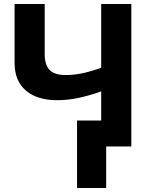

<svg xmlns="http://www.w3.org/2000/svg" viewBox="-20 -734 768 962"><path d="M638 0H512V208H366V-130H487V-276Q424 -254 371.5 -243Q319 -232 266 -232Q166 -232 109.5 -280.5Q53 -329 53 -419V-714H204V-462Q204 -410 228 -384Q252 -358 309 -358Q351 -358 393 -367Q435 -376 487 -394V-714H638Z"/></svg>

Font: Noto Sans
Style: Bold
Weight: 700
Designer: Monotype Design Team
Foundry: Monotype Imaging Inc.
Version: Version 2.000;GOOG;noto-source:20170915:90ef993387c0; ttfaut